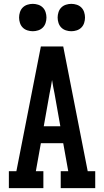

<svg xmlns="http://www.w3.org/2000/svg" viewBox="-20 -976 540 996"><path d="M26 0V-88H65L192 -735H308L435 -88H474V0H295V-88H334L308 -233H192L166 -88H205V0ZM293 -321 263 -490Q259 -508 256 -525.5Q253 -543 250 -561Q247 -543 244 -525.5Q241 -508 237 -490L207 -321ZM350 -814Q336 -814 322 -818.5Q308 -823 298 -833Q288 -843 283.5 -857Q279 -871 279 -885Q279 -899 283.5 -913Q288 -927 298 -937Q308 -947 322 -951.5Q336 -956 350 -956Q364 -956 378 -951.5Q392 -947 402 -937Q412 -927 416.5 -913Q421 -899 421 -885Q421 -871 416.5 -857Q412 -843 402 -833Q392 -823 378 -818.5Q364 -814 350 -814ZM150 -814Q136 -814 122 -818.5Q108 -823 98 -833Q88 -843 83.5 -857Q79 -871 79 -885Q79 -899 83.5 -913Q88 -927 98 -937Q108 -947 122 -951.5Q136 -956 150 -956Q164 -956 178 -951.5Q192 -947 202 -937Q212 -927 216.5 -913Q221 -899 221 -885Q221 -871 216.5 -857Q212 -843 202 -833Q192 -823 178 -818.5Q164 -814 150 -814Z"/></svg>

Font: Iosevka Slab Semibold
Style: Regular
Weight: 600
Monospace: yes
Designer: Belleve Invis
Foundry: Belleve Invis
Version: Version 11.1.1; ttfautohint (v1.8.3)